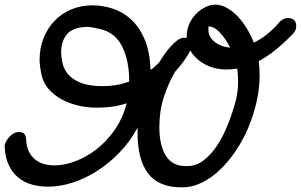

<svg xmlns="http://www.w3.org/2000/svg" viewBox="-45 -764 1299 829"><path d="M934 -464Q880 -464 838.5 -487Q797 -510 777 -546Q766 -524 746.5 -497.5Q727 -471 710 -453Q710 -452 709 -451Q708 -450 708 -449Q682 -404 662.5 -345Q643 -286 643 -215Q643 -137 671 -92Q699 -47 756 -47H765Q802 -47 834 -71.5Q866 -96 892.5 -136Q919 -176 939 -226.5Q959 -277 973 -329Q978 -349 980.5 -369.5Q983 -390 983 -412Q983 -426 982 -441Q981 -456 979 -468Q967 -466 956 -465Q945 -464 934 -464ZM-25 -133Q-25 -140 -20 -150.5Q-15 -161 -6.5 -171Q2 -181 13 -187.5Q24 -194 36 -194Q53 -194 60 -186Q67 -178 68 -161Q70 -109 102 -79.5Q134 -50 191 -50Q232 -50 279.5 -67.5Q327 -85 371 -119Q415 -153 450 -203Q485 -253 502 -318Q468 -307 436.5 -303Q405 -299 374 -299Q330 -299 289.5 -309Q249 -319 217 -337.5Q185 -356 163.5 -381.5Q142 -407 135 -438Q126 -478 126 -507Q126 -556 143 -599Q160 -642 190 -673.5Q220 -705 262 -723Q304 -741 354 -741Q396 -741 439.5 -727.5Q483 -714 519 -682Q555 -650 578.5 -596.5Q602 -543 605 -462Q615 -469 624 -477Q633 -485 642 -494Q652 -511 665.5 -530Q679 -549 693 -564.5Q707 -580 721.5 -590.5Q736 -601 749 -601Q752 -601 755 -600.5Q758 -600 761 -600V-606Q761 -637 773 -662.5Q785 -688 803.5 -706Q822 -724 843.5 -734Q865 -744 884 -744Q908 -744 932.5 -731Q957 -718 979 -695.5Q1001 -673 1019.5 -643Q1038 -613 1051 -580Q1105 -605 1157 -663H1156Q1176 -686 1198 -686Q1234 -686 1234 -651Q1234 -641 1230.5 -633.5Q1227 -626 1219 -617Q1181 -578 1144.5 -548.5Q1108 -519 1072 -500Q1074 -484 1075 -469Q1076 -454 1076 -437Q1076 -384 1063.5 -327.5Q1051 -271 1029 -217.5Q1007 -164 975.5 -116.5Q944 -69 907 -33Q870 3 827.5 24Q785 45 740 45Q640 45 594.5 -15Q549 -75 549 -189V-213Q517 -153 471.5 -106Q426 -59 374.5 -26Q323 7 268.5 24.5Q214 42 164 42Q125 42 91.5 32.5Q58 23 33 2Q8 -19 -7.5 -52Q-23 -85 -25 -132ZM513 -411V-412L528 -418L513 -395ZM400 -392Q426 -392 455 -396.5Q484 -401 513 -412Q513 -474 498.5 -522.5Q484 -571 457 -600Q432 -626 398.5 -635.5Q365 -645 335 -648Q272 -647 246.5 -619Q221 -591 219 -542Q219 -516 225.5 -489Q232 -462 251.5 -440.5Q271 -419 306.5 -405.5Q342 -392 400 -392ZM964 -525Q960 -533 957 -541.5Q954 -550 949 -558Q954 -557 957.5 -557Q961 -557 966 -557Q968 -557 970 -557Q972 -557 977 -558Q979 -558 982 -558.5Q985 -559 987 -559ZM855 -633Q855 -605 881.5 -583.5Q908 -562 949 -558Q929 -598 904 -624Q879 -650 856 -650Q855 -650 855 -644.5Q855 -639 855 -633Z"/></svg>

Font: Discipuli Britannica Bold
Style: Regular
Weight: 700
Designer: Peter Wiegel
Foundry: Peter Wiegel
Version: Version 0.001 2009